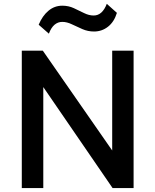

<svg xmlns="http://www.w3.org/2000/svg" viewBox="-20 -958 792 978"><path d="M91 0V-700H198L551.5 -191.5V-700H660.5V0H553.5L200.5 -514.5V0ZM229 -786.5 177 -832Q196 -877.5 226.8 -903.2Q257.5 -929 297.5 -929Q329 -929 356 -916.5Q383 -904 408 -891.5Q433 -879 457 -879Q479.5 -879 496.2 -894.2Q513 -909.5 524 -938.5L575.5 -892.5Q561.5 -846.5 530.2 -822Q499 -797.5 459 -797.5Q427.5 -797.5 399.5 -809.8Q371.5 -822 346.2 -834.2Q321 -846.5 297 -846.5Q275 -846.5 257.8 -832Q240.5 -817.5 229 -786.5Z"/></svg>

Font: Geologica Thin Cursive
Style: Regular
Weight: 400
Version: Version 1.010;gftools[0.9.28]